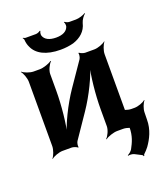

<svg xmlns="http://www.w3.org/2000/svg" viewBox="-170 -878 1041 1200"><g transform="rotate(-20 350.5 -278.5)"><path d="M407 -502 300 -346C242 -261 186 -146 168 -75L172 -74C190 -145 203 -269 203 -366V-478C203 -502 221 -539 236 -552L233 -554C217 -542 177 -528 153 -528H111C87 -528 50 -542 37 -554L35 -552C47 -539 61 -502 61 -478V-50C61 -26 47 11 35 24L37 26C50 14 87 0 111 0H173C183 0 205 8 210 14L214 12C210 6 214 -17 220 -26L327 -183C385 -268 441 -383 458 -453L455 -454C437 -384 424 -260 424 -163V-50C424 -26 407 11 392 24L394 26C410 14 450 0 474 0H515C539 0 576 14 589 26L591 24C579 11 565 -26 565 -50V-478C565 -502 579 -539 591 -552L589 -554C576 -542 539 -528 515 -528H454C444 -528 422 -536 417 -542L413 -540C417 -533 413 -511 407 -502ZM317 -679C272 -679 242 -694 233 -723C231 -731 233 -747 238 -752L233 -754C229 -749 214 -743 204 -743H136C131 -743 123 -747 120 -749L118 -746C121 -744 125 -738 125 -733C126 -716 130 -699 137 -685C160 -631 221 -598 317 -598C348 -598 378 -602 404 -609C453 -625 491 -656 503 -708C508 -727 525 -750 537 -759L535 -762C522 -753 491 -743 471 -743H427C418 -743 403 -749 399 -754L394 -752C399 -747 401 -731 399 -723C390 -694 361 -679 317 -679ZM527 173 570 195C573 196 577 202 577 205L581 204C581 201 582 195 585 193C596 183 607 171 617 158C646 117 674 64 674 -3L675 -51C675 -74 689 -110 701 -122L698 -124C686 -112 650 -99 627 -99H605C581 -99 544 -113 531 -125L529 -123C541 -110 555 -73 555 -49V4C555 62 537 100 517 137C511 148 494 162 485 165L487 169C496 166 516 167 527 173Z"/></g></svg>

Font: Asimov
Style: EdgeWide
Weight: 500
Designer: Google
Version: Version 2.000980: 2014